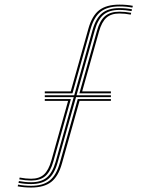

<svg xmlns="http://www.w3.org/2000/svg" viewBox="-20 -826 667 851"><path d="M58.5 0 60.2 -7.8Q88 -2.5 118 -2.5Q170.8 -2.5 200.2 -26Q229.8 -49.5 245 -103.8L324.5 -387H471.5V-378.8H332.5L254.5 -101.2Q238.5 -44 206.8 -19.4Q175 5.2 118 5.2Q86.5 5.2 58.5 0ZM65.5 -31 67 -39Q80.5 -36.5 93.6 -35.1Q106.8 -33.8 118 -33.8Q153.8 -33.8 174.5 -52.4Q195.2 -71 207.5 -114L281.8 -378.8H178.5V-387H294.2L216.8 -111.5Q204 -65.5 181 -45.6Q158 -25.8 118 -25.8Q106 -25.8 92.4 -27.2Q78.8 -28.8 65.5 -31ZM178.5 -412.2V-420.8H293.5L371.8 -699Q387.8 -756.2 419.8 -780.9Q451.8 -805.5 509.2 -805.5Q542 -805.5 568.8 -800.2L566.8 -792.2Q540.5 -797.5 509.2 -797.5Q456 -797.5 426.2 -774.1Q396.5 -750.8 381 -696.2L301.2 -412.2ZM331.8 -412.2 409.5 -688.8Q422.2 -734.8 445.5 -754.5Q468.8 -774.2 509.2 -774.2Q521.8 -774.2 535.2 -772.9Q548.8 -771.5 561.5 -769.2L559.5 -761.2Q534.2 -766.2 509.2 -766.2Q473 -766.2 452 -747.8Q431 -729.2 418.8 -686.2L344.2 -420.8H471.5V-412.2ZM62 -15.5 63.8 -23.5Q90.8 -18.2 118 -18.2Q162.2 -18.2 187.4 -39.2Q212.5 -60.2 226.5 -108.8L306.8 -395.5H178.5V-403.8H309L390.5 -694Q405 -745.2 432.6 -767.6Q460.2 -790 509.2 -790Q538.8 -790 565 -784.8L563.2 -776.8Q550.8 -779.2 536.6 -780.6Q522.5 -782 509.2 -782Q464.5 -782 439 -761Q413.5 -740 399.8 -691.2L319.2 -403.8H471.5V-395.5H317L235.5 -106.2Q221.2 -55 193.9 -32.6Q166.5 -10.2 118 -10.2Q89.5 -10.2 62 -15.5Z"/></svg>

Font: Big Shoulders Inline Text ExtraLight
Style: Regular
Weight: 250
Version: Version 2.002